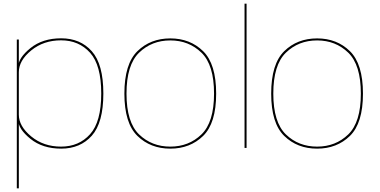

<svg xmlns="http://www.w3.org/2000/svg" viewBox="-20 -805 2066 1045"><path d="M71.5 220H82.5V-464.5V-590H71.5ZM313 4Q417 4 479.8 -66.5Q542.5 -137 542.5 -296Q542.5 -455.5 479.8 -526Q417 -596.5 313 -596.5Q211.5 -596.5 145.5 -543Q79.5 -489.5 79.5 -442L82.5 -412Q82.5 -475.5 149.8 -530.5Q217 -585.5 312.5 -585.5Q409.5 -585.5 470.2 -518Q531 -450.5 531 -296Q531 -142 470.2 -74.5Q409.5 -7 312.5 -7Q217 -7 149.8 -62.5Q82.5 -118 82.5 -181L79.5 -150.5Q79.5 -103 145.5 -49.5Q211.5 4 313 4Z M907 4Q1014.5 4 1085.5 -65.2Q1156.5 -134.5 1156.5 -295.5Q1156.5 -457 1085.5 -526.5Q1014.5 -596 907 -596Q799 -596 728 -526.5Q657 -457 657 -295.5Q657 -134.5 728 -65.2Q799 4 907 4ZM907 -7Q806 -7 737.2 -73.2Q668.5 -139.5 668.5 -295.5Q668.5 -452 737.2 -518.5Q806 -585 907 -585Q1007.5 -585 1076.2 -518.5Q1145 -452 1145 -295.5Q1145 -139.5 1076.2 -73.2Q1007.5 -7 907 -7Z M1311 0H1322V-785H1311Z M1706 4Q1813.5 4 1884.5 -65.2Q1955.5 -134.5 1955.5 -295.5Q1955.5 -457 1884.5 -526.5Q1813.5 -596 1706 -596Q1598 -596 1527 -526.5Q1456 -457 1456 -295.5Q1456 -134.5 1527 -65.2Q1598 4 1706 4ZM1706 -7Q1605 -7 1536.2 -73.2Q1467.5 -139.5 1467.5 -295.5Q1467.5 -452 1536.2 -518.5Q1605 -585 1706 -585Q1806.5 -585 1875.2 -518.5Q1944 -452 1944 -295.5Q1944 -139.5 1875.2 -73.2Q1806.5 -7 1706 -7Z"/></svg>

Font: Anybody SemiExpanded Thin
Style: Regular
Weight: 250
Width: 6
Version: Version 1.113;gftools[0.9.25]